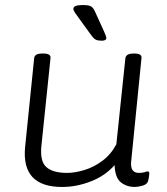

<svg xmlns="http://www.w3.org/2000/svg" viewBox="-20 -738 665 764"><path d="M227 6Q64 6 80 -154L116 -507Q118 -525 148 -525H153Q183 -525 181 -507L145 -160Q138 -97 164 -73.5Q190 -50 247 -50Q278 -50 316 -61.5Q354 -73 388 -98.5Q422 -124 443 -164L479 -507Q482 -525 511 -525H515Q545 -525 543 -507L502 -96Q497 -50 533 -50Q547 -50 555.5 -53Q564 -56 568 -56Q574 -56 574 -48Q574 -45 573 -36.5Q572 -28 569 -17Q565 -4 546.5 1Q528 6 516 6Q485 6 461.5 -12Q438 -30 436 -81Q398 -38 341 -16Q284 6 227 6ZM385 -576Q370 -576 361.5 -580Q353 -584 343 -598L298 -660Q284 -679 278 -688Q272 -697 272 -703Q272 -718 309 -718Q334 -718 343 -712Q352 -706 358 -692L393 -615Q403 -594 403 -587Q403 -576 385 -576Z"/></svg>

Font: Asap Semi Expanded Semi Expanded Light
Style: Italic
Weight: 300
Width: 6
Italic angle: -6°
Designer: Pablo Cosgaya
Foundry: Omnibus-Type
Version: Version 3.001; ttfautohint (v1.8.4.7-5d5b)